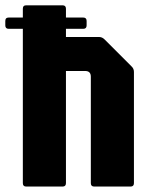

<svg xmlns="http://www.w3.org/2000/svg" viewBox="-24 -686 570 706"><path d="M72.5 0Q60 0 60 -12.5V-654Q60 -666.5 72.5 -666.5H206Q218.5 -666.5 218.5 -654V-550H340Q351.5 -550 360 -541.5L460 -441.5Q468.5 -433.5 468.5 -421.5V-12.5Q468.5 0 456 0H322.5Q310 0 310 -12.5V-404Q310 -425 289 -425H218.5V-12.5Q218.5 0 206 0ZM8 -580Q-4.5 -580 -4.5 -592.5V-609Q-4.5 -621.5 8 -621.5H282Q294.5 -621.5 294.5 -609V-592.5Q294.5 -580 282 -580Z"/></svg>

Font: Jaro
Style: Regular
Weight: 400
Designer: Agyei Archer, Celine Hurka, Mirko Velimirović
Version: Version 1.000